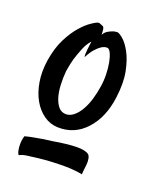

<svg xmlns="http://www.w3.org/2000/svg" viewBox="-89 -616 418 521"><g transform="rotate(20 120.0 -356.0)"><path d="M205.1 -160.2Q197.3 -162.1 183.1 -163.6Q168.9 -165 154.3 -165Q136.7 -165 117.2 -164.1Q97.7 -163.1 80.1 -161.1Q64.5 -159.2 49.3 -157.2Q34.2 -155.3 26.4 -150.4Q21.5 -155.3 20 -172.4Q18.6 -189.5 23.4 -204.1Q34.2 -207 47.4 -209.5Q60.5 -211.9 72.3 -213.9Q85.9 -215.8 100.6 -217.8Q140.6 -224.6 166 -225.1Q191.4 -225.6 202.1 -217.8Q206.1 -213.9 207.5 -206.1Q209 -198.2 208 -189Q207 -179.7 206.1 -171.9Q205.1 -164.1 205.1 -160.2ZM221.7 -387.7Q213.9 -328.1 180.7 -292Q147.5 -255.9 98.6 -257.8Q77.1 -258.8 59.1 -271.5Q41 -284.2 28.8 -305.7Q16.6 -327.1 11.7 -356Q6.8 -384.8 11.7 -418Q17.6 -456.1 31.2 -482.9Q44.9 -509.8 59.6 -526.4Q74.2 -543 86.4 -551.3Q98.6 -559.6 101.6 -560.5Q107.4 -563.5 111.8 -561.5Q116.2 -559.6 121.1 -557.6Q123 -556.6 124 -553.7Q126 -547.9 126 -534.2Q129.9 -542 136.7 -546.4Q143.6 -550.8 149.4 -552.7Q156.2 -555.7 164.1 -555.7Q168.9 -555.7 180.7 -545.9Q192.4 -536.1 203.6 -515.6Q214.8 -495.1 221.2 -463.4Q227.5 -431.6 221.7 -387.7ZM152.3 -506.8Q144.5 -506.8 136.7 -502Q128.9 -497.1 120.6 -487.8Q112.3 -478.5 103.5 -461.9Q102.5 -463.9 102.5 -469.7Q102.5 -474.6 103.5 -483.9Q104.5 -493.2 106.4 -507.8Q95.7 -496.1 88.9 -479Q82 -461.9 77.1 -446.3Q72.3 -428.7 69.3 -409.2Q67.4 -388.7 68.4 -368.7Q69.3 -348.6 74.2 -333Q79.1 -317.4 87.4 -308.1Q95.7 -298.8 108.4 -298.8Q120.1 -298.8 130.9 -307.6Q141.6 -316.4 149.9 -331.1Q158.2 -345.7 163.6 -363.8Q168.9 -381.8 171.9 -401.4Q174.8 -418.9 174.3 -437.5Q173.8 -456.1 170.9 -471.2Q168 -486.3 163.1 -496.6Q158.2 -506.8 152.3 -506.8Z"/></g></svg>

Font: BKP Parklife Text
Style: Regular
Weight: 400
Designer: Font Diner, Inc.; LA MECHKY PLUS GmbH
Foundry: Font Diner, Inc.; LA MECHKY PLUS GmbH
Version: Version 1.007